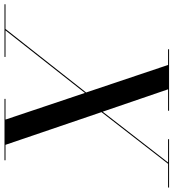

<svg xmlns="http://www.w3.org/2000/svg" viewBox="-28 -812 790 875"><g transform="rotate(90 367.5 -375.0)"><path d="M-50 -4.5V0H190V-4.5H69L354 -366.5L475.5 -4.5H381V0H661V-4.5H590.5L441.5 -442L677 -745.5H785V-750H565V-745.5H671L439.5 -447.5L337.5 -745.5H435V-750H155V-745.5H226.5L352 -372L62.5 -4.5Z"/></g></svg>

Font: Bodoni* 36pt
Style: Italic
Weight: 400
Italic angle: -13°
Version: Version 2.3